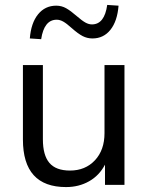

<svg xmlns="http://www.w3.org/2000/svg" viewBox="-20 -750 601 779"><path d="M248 9Q73 9 73 -184V-486H154V-185Q154 -120 180.5 -89Q207 -58 264 -58Q326 -58 365 -99.5Q404 -141 404 -210V-486H485V0H406V-82Q383 -38 341.5 -14.5Q300 9 248 9ZM147 -591 101 -594Q106 -657 134.5 -692Q163 -727 208 -727Q230 -727 248.5 -716.5Q267 -706 291 -685Q313 -666 326.5 -658.5Q340 -651 353 -651Q404 -651 415 -730L461 -727Q456 -664 428 -629Q400 -594 355 -594Q334 -594 315.5 -603.5Q297 -613 271 -636Q250 -655 236.5 -662.5Q223 -670 210 -670Q159 -670 147 -591Z"/></svg>

Font: Nunito Sans
Style: Regular
Weight: 400
Designer: Vernon Adams
Foundry: Vernon Adams
Version: Version 3.101; ttfautohint (v1.8.4.7-5d5b);gftools[0.9.27]